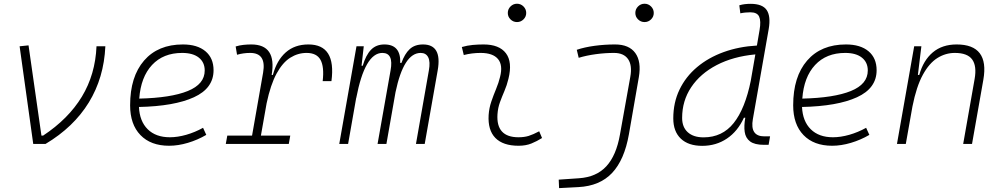

<svg xmlns="http://www.w3.org/2000/svg" viewBox="-20 -763 5313 1018"><path d="M156.2 0 84 -517.6 131.3 -522.5 199.7 -43.9H208.5Q342.8 -132.8 414.1 -250.5Q485.4 -368.2 491.7 -517.6H538.6Q531.2 -350.6 450.9 -219.7Q370.6 -88.9 221.7 0Z M880.9 -35.2Q921.4 -35.2 967.5 -48.3Q1013.7 -61.5 1056.6 -85.4L1073.7 -47.9Q1027.8 -21 976.1 -5.6Q924.3 9.8 876.5 9.8Q779.3 9.8 724.6 -46.9Q669.9 -103.5 669.9 -204.6Q669.9 -356.4 743.9 -441.9Q817.9 -527.3 949.7 -527.3Q1026.4 -527.3 1069.3 -491.2Q1112.3 -455.1 1112.3 -390.6Q1112.3 -294.9 1008.1 -247.3Q903.8 -199.7 716.8 -195.8Q720.2 -120.1 763.2 -77.6Q806.2 -35.2 880.9 -35.2ZM718.3 -240.2Q886.2 -244.1 975.8 -280.5Q1065.4 -316.9 1065.4 -389.2Q1065.4 -432.6 1034.2 -457.5Q1002.9 -482.4 945.8 -482.4Q845.7 -482.4 786.1 -418.5Q726.6 -354.5 718.3 -240.2Z M1177.2 0 1185.1 -43.9H1316.4L1375 -377.9Q1393.1 -482.4 1306.6 -482.4Q1270.5 -482.4 1236.8 -472.7L1229.5 -516.6Q1250 -522.9 1270.8 -525.1Q1291.5 -527.3 1312.5 -527.3Q1447.8 -527.3 1420.4 -365.7H1426.8Q1447.3 -442.9 1494.9 -485.1Q1542.5 -527.3 1615.2 -527.3Q1763.2 -527.3 1737.3 -333H1690.9Q1699.7 -408.7 1679.4 -445.6Q1659.2 -482.4 1605.5 -482.4Q1559.6 -482.4 1519 -457Q1478.5 -431.6 1446.5 -373Q1414.6 -314.5 1393.6 -215.3L1363.3 -43.9H1519L1511.2 0Z M1908.7 -517.6 1897 -414.6H1903.3Q1919.4 -470.2 1946.8 -498.8Q1974.1 -527.3 2018.1 -527.3Q2105.5 -527.3 2102.1 -429.2H2108.4Q2125.5 -477.5 2152.1 -502.4Q2178.7 -527.3 2222.7 -527.3Q2324.7 -527.3 2300.8 -390.6L2231.9 0H2185.5L2253.9 -389.6Q2262.2 -435.5 2250.5 -459Q2238.8 -482.4 2210.4 -482.4Q2120.6 -482.4 2077.1 -274.4L2028.8 0H1981.9L2050.8 -389.6Q2067.9 -482.4 2007.3 -482.4Q1914.6 -482.4 1868.7 -242.7V-244.6L1825.7 0H1778.8L1870.1 -517.6Z M2838.9 -66.9 2854 -31.2Q2827.1 -14.2 2797.6 -2.2Q2768.1 9.8 2729.5 9.8Q2647 9.8 2606.4 -31.7Q2565.9 -73.2 2570.8 -153.3Q2573.2 -189.9 2585 -224.4Q2596.7 -258.8 2610.4 -291.5Q2624 -324.2 2631.3 -355Q2647.5 -417.5 2620.4 -450Q2593.3 -482.4 2528.3 -482.4Q2481.9 -482.4 2439 -471.2L2428.7 -513.7Q2457.5 -522 2486.3 -524.7Q2515.1 -527.3 2543.9 -527.3Q2627 -527.3 2662.4 -480.7Q2697.8 -434.1 2675.8 -345.2Q2667.5 -310.5 2654.5 -280.5Q2641.6 -250.5 2630.9 -221.2Q2620.1 -191.9 2617.7 -157.7Q2609.4 -35.2 2729 -35.2Q2759.8 -35.2 2783.2 -42.5Q2806.6 -49.8 2838.9 -66.9ZM2721.2 -646Q2701.2 -646 2686.8 -660.2Q2672.4 -674.3 2672.4 -694.3Q2672.4 -714.4 2686.8 -728.8Q2701.2 -743.2 2721.2 -743.2Q2741.2 -743.2 2755.6 -728.8Q2770 -714.4 2770 -694.3Q2770 -674.3 2755.6 -660.2Q2741.2 -646 2721.2 -646Z M2944.3 234.4 2942.4 189.5 3049.8 182.1Q3142.1 175.8 3194.8 118.7Q3247.6 61.5 3267.1 -49.8L3321.8 -355Q3333 -416 3310.3 -449.2Q3287.6 -482.4 3235.4 -482.4Q3188.5 -482.4 3139.4 -475.8Q3090.3 -469.2 3048.3 -456.5L3038.1 -499Q3078.6 -512.7 3131.8 -520Q3185.1 -527.3 3241.2 -527.3Q3315.4 -527.3 3348.4 -481.9Q3381.3 -436.5 3367.2 -354L3314.5 -50.8Q3290.5 85 3225.3 154.1Q3160.2 223.1 3046.9 229ZM3397.5 -646Q3377.4 -646 3363 -660.2Q3348.6 -674.3 3348.6 -694.3Q3348.6 -714.4 3363 -728.8Q3377.4 -743.2 3397.5 -743.2Q3417.5 -743.2 3431.9 -728.8Q3446.3 -714.4 3446.3 -694.3Q3446.3 -674.3 3431.9 -660.2Q3417.5 -646 3397.5 -646Z M3703.1 10.3Q3629.9 10.3 3589.8 -27.8Q3549.8 -65.9 3549.8 -135.3Q3549.8 -219.2 3582.8 -287.8Q3615.7 -356.4 3675.8 -407Q3735.8 -457.5 3816.7 -486.8Q3897.5 -516.1 3993.2 -521.5L4007.3 -604Q4015.6 -651.9 4005.1 -674.8Q3994.6 -697.8 3958.5 -697.8Q3945.3 -697.8 3931.9 -696.5Q3918.5 -695.3 3905.3 -692.4L3899.9 -734.9Q3914.6 -739.3 3929.4 -741Q3944.3 -742.7 3959.5 -742.7Q4022.9 -742.7 4045.2 -709.5Q4067.4 -676.3 4055.7 -608.9L3971.7 -131.3Q3955.6 -40 4032.7 -40H4063L4055.2 4.9H4030.3Q3981 4.9 3957 -13.2Q3933.1 -31.2 3928.5 -63.5Q3923.8 -95.7 3931.6 -138.7H3924.3Q3891.6 -66.9 3834.2 -28.3Q3776.9 10.3 3703.1 10.3ZM3960.9 -335.9V-336.4L3984.9 -474.6Q3867.2 -463.4 3780 -418Q3692.9 -372.6 3644.8 -300.5Q3596.7 -228.5 3596.7 -137.7Q3596.7 -88.9 3626.7 -61.8Q3656.7 -34.7 3710.4 -34.7Q3809.6 -34.7 3870.1 -110.6Q3930.7 -186.5 3960.9 -335.9Z M4396.5 -35.2Q4437 -35.2 4483.2 -48.3Q4529.3 -61.5 4572.3 -85.4L4589.4 -47.9Q4543.5 -21 4491.7 -5.6Q4439.9 9.8 4392.1 9.8Q4294.9 9.8 4240.2 -46.9Q4185.5 -103.5 4185.5 -204.6Q4185.5 -356.4 4259.5 -441.9Q4333.5 -527.3 4465.3 -527.3Q4542 -527.3 4585 -491.2Q4627.9 -455.1 4627.9 -390.6Q4627.9 -294.9 4523.7 -247.3Q4419.4 -199.7 4232.4 -195.8Q4235.8 -120.1 4278.8 -77.6Q4321.8 -35.2 4396.5 -35.2ZM4233.9 -240.2Q4401.9 -244.1 4491.5 -280.5Q4581.1 -316.9 4581.1 -389.2Q4581.1 -432.6 4549.8 -457.5Q4518.6 -482.4 4461.4 -482.4Q4361.3 -482.4 4301.8 -418.5Q4242.2 -354.5 4233.9 -240.2Z M4735.8 0 4827.1 -517.6H4865.2L4846.7 -365.7H4854Q4875.5 -442.9 4925.5 -485.1Q4975.6 -527.3 5052.2 -527.3Q5226.6 -527.3 5193.8 -340.3L5133.8 0H5086.9L5147.5 -344.2Q5159.7 -413.1 5134.5 -447.8Q5109.4 -482.4 5042.5 -482.4Q4993.2 -482.4 4950 -455.3Q4906.7 -428.2 4872.8 -366.2Q4838.9 -304.2 4817.9 -198.7L4782.7 0Z"/></svg>

Font: Cascadia Mono PL ExtraLight
Style: Italic
Weight: 200
Italic angle: -10°
Monospace: yes
Designer: Aaron Bell
Foundry: Saja Typeworks
Version: Version 2404.023; ttfautohint (v1.8.4)